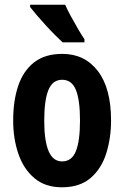

<svg xmlns="http://www.w3.org/2000/svg" viewBox="-20 -786 528 816"><path d="M452 -274Q452 -199 431.5 -134Q411 -69 365 -29.5Q319 10 243 10Q172 10 126 -29Q80 -68 58 -132.5Q36 -197 36 -274Q36 -358 57.5 -421.5Q79 -485 125 -521Q171 -557 245 -557Q340 -557 396 -484Q452 -411 452 -274ZM168 -273Q168 -188 186.5 -144Q205 -100 244 -100Q285 -100 302.5 -143.5Q320 -187 320 -274Q320 -361 302.5 -404Q285 -447 244 -447Q204 -447 186 -404Q168 -361 168 -273ZM257 -766Q266 -745 281.5 -716.5Q297 -688 312.5 -661.5Q328 -635 339 -619V-606H246Q233 -618 213.5 -637.5Q194 -657 173.5 -679.5Q153 -702 135.5 -722.5Q118 -743 108 -756V-766Z"/></svg>

Font: Noto Sans Khmer UI ExtraCondensed
Style: Bold
Weight: 700
Width: 2
Designer: Danh Hong and the Monotype Design Team
Foundry: Monotype Imaging Inc.
Version: Version 2.002; ttfautohint (v1.8.4.7-5d5b)